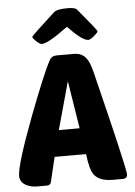

<svg xmlns="http://www.w3.org/2000/svg" viewBox="-62 -1011 744 1058"><g transform="rotate(-5 309.5 -482.0)"><path d="M366 -710Q411 -710 435 -676Q452 -653 465 -599Q599 -59 599 -24Q599 0 572 0H521Q442 0 414 -41Q394 -69 384 -154H210L177 -16Q172 0 154 0H101Q64 0 37 -15Q6 -33 6 -66Q6 -127 103 -384Q193 -621 232 -691Q243 -710 271 -710ZM246 -299H361L319 -563ZM340 -862Q229 -780 195 -780Q183 -780 163 -799Q145 -816 145 -823Q145 -829 277 -949Q294 -964 353 -964Q397 -964 406 -949Q506 -830 506 -823Q506 -817 485 -799Q463 -780 451 -780Q418 -780 340 -862Z"/></g></svg>

Font: PoetsenOne
Style: Regular
Weight: 400
Designer: Rodrigo Fuenzalida, Pablo Impallari
Foundry: Pablo Impallari, Rodrigo Fuenzalida
Version: Version 1.000